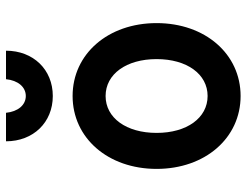

<svg xmlns="http://www.w3.org/2000/svg" viewBox="-111 -701 822 640"><g transform="rotate(-90 300.0 -381.0)"><path d="M300 10C440 10 543 -108 543 -270C543 -432 440 -550 300 -550C160 -550 57 -432 57 -270C57 -108 160 10 300 10ZM300 -100C227 -100 177 -169 177 -270C177 -371 227 -440 300 -440C373 -440 423 -371 423 -270C423 -169 373 -100 300 -100ZM244 -772H149C149 -681 212 -616 300 -616C388 -616 451 -681 451 -772H356C352 -732 330 -706 300 -706C270 -706 248 -732 244 -772Z"/></g></svg>

Font: CommitMono
Style: 700Regular
Weight: 700
Monospace: yes
Designer: Eigil Nikolajsen
Foundry: Eigil Nikolajsen
Version: Version 1.143